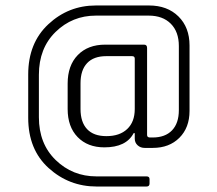

<svg xmlns="http://www.w3.org/2000/svg" viewBox="-20 -623 793 701"><path d="M515 58H333Q232 58 157.5 -9.5Q83 -77 83 -193V-351Q83 -466 156.5 -534.5Q230 -603 330 -603H524Q591 -603 631.5 -563Q672 -523 672 -457V-218Q672 -157 635 -120Q598 -83 538 -83H508Q493 -83 482.5 -92.5Q472 -102 472 -117V-137H468Q441 -85 361 -85Q300 -85 263.5 -122.5Q227 -160 227 -225V-318Q227 -384 264 -422Q301 -460 364 -460H506Q517 -460 517 -448V-130Q517 -121 528 -121H537Q583 -121 608 -147Q633 -173 633 -221V-455Q633 -507 603.5 -536.5Q574 -566 523 -566H330Q244 -566 183 -506.5Q122 -447 122 -350V-195Q122 -98 183.5 -38.5Q245 21 332 21H515Q526 21 526 31V47Q526 58 515 58ZM472 -225V-409Q472 -418 462 -418H368Q322 -418 298 -392.5Q274 -367 274 -319V-225Q274 -177 298 -151.5Q322 -126 368 -126H369Q417 -126 444.5 -152Q472 -178 472 -225Z"/></svg>

Font: Rajdhani
Style: Regular
Weight: 400
Designer: Satya Rajpurohit, Jyotish Sonowal
Foundry: Indian Type Foundry
Version: Version 1.201;PS 1.0;hotconv 1.0.78;makeotf.lib2.5.61930; tt